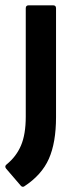

<svg xmlns="http://www.w3.org/2000/svg" viewBox="-37 -512 291 723"><path d="M54 190Q47 194 41 187L-14 123Q-21 114 -12 107Q24 78 42 36Q60 -6 60 -73V-481Q60 -492 71 -492H163Q174 -492 174 -481V-71Q174 25 147 86Q120 147 54 190Z"/></svg>

Font: Sofia Sans Semi Condensed
Style: Bold
Weight: 700
Designer: Botio Nikoltchev, Ani Petrova
Foundry: lettersoup
Version: Version 4.100; ttfautohint (v1.8.4.7-5d5b)